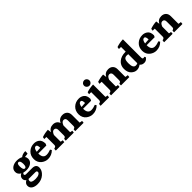

<svg xmlns="http://www.w3.org/2000/svg" viewBox="390 -2492 4425 4425"><g transform="rotate(-45 2603.0 -279.0)"><path d="M212 -377Q212 -257 267 -257Q315 -257 314 -362Q311 -466 259 -466Q212 -466 212 -377ZM375 -26H185Q173 -26 151 -28Q134 -5 134 22Q134 88 266 88Q339 88 379.5 65Q420 42 420 12Q420 -26 375 -26ZM185 -145H383Q515 -145 515 -38Q515 57 429.5 132Q344 207 217 207Q130 207 75.5 170.5Q21 134 21 66Q21 -2 98 -45Q51 -73 51 -132Q51 -167 71 -194Q91 -221 125 -236Q47 -280 47 -357.5Q47 -435 108 -477Q169 -519 257.5 -519Q346 -519 402 -486Q458 -534 551 -534Q553 -526 553 -508.5Q553 -491 548 -455L451 -443Q477 -409 477 -362Q477 -289 416.5 -246Q356 -203 263 -203Q214 -203 173 -215Q146 -201 146 -177Q146 -163 157 -154Q168 -145 185 -145Z M806 -445Q743 -445 728 -336L806 -342L851 -344Q850 -445 806 -445ZM725 -282V-280Q725 -125 841 -125Q902 -125 980 -155L1003 -119Q918 -32 797 -32Q714 -32 641 -88Q605 -115 582.5 -161Q560 -207 560 -264Q560 -380 635 -449.5Q710 -519 818 -519Q890 -519 944 -479Q1006 -434 1006 -323Q998 -299 986 -282Z M1903 -361V-113Q1943 -102 1969 -102Q1969 -96 1969 -81.5Q1969 -67 1964 -45H1693Q1692 -53 1692 -67Q1692 -81 1697 -102Q1723 -107 1735 -119Q1747 -131 1747 -161V-341Q1747 -419 1683 -419Q1626 -419 1592 -329V-112Q1616 -102 1649 -102Q1649 -96 1649 -81.5Q1649 -67 1644 -45H1383Q1382 -53 1382 -67Q1382 -81 1387 -102Q1413 -107 1425 -119Q1437 -131 1437 -161V-341Q1437 -380 1419 -399.5Q1401 -419 1372 -419Q1314 -419 1282 -329V-112Q1306 -102 1338 -102Q1338 -96 1338 -82Q1338 -68 1334 -45H1059Q1059 -53 1059 -68.5Q1059 -84 1064 -102Q1095 -107 1111 -119.5Q1127 -132 1127 -161V-419Q1112 -421 1094.5 -421Q1077 -421 1060 -420Q1062 -455 1069 -475Q1160 -508 1268 -514Q1277 -465 1280 -424Q1328 -519 1437 -519Q1492 -519 1531.5 -492Q1571 -465 1585 -415Q1633 -519 1747 -519Q1817 -519 1860 -477Q1903 -435 1903 -361Z M2266 -445Q2203 -445 2188 -336L2266 -342L2311 -344Q2310 -445 2266 -445ZM2185 -282V-280Q2185 -125 2301 -125Q2362 -125 2440 -155L2463 -119Q2378 -32 2257 -32Q2174 -32 2101 -88Q2065 -115 2042.5 -161Q2020 -207 2020 -264Q2020 -380 2095 -449.5Q2170 -519 2278 -519Q2350 -519 2404 -479Q2466 -434 2466 -323Q2458 -299 2446 -282Z M2751 -641.5Q2751 -605 2726 -579.5Q2701 -554 2664.5 -554Q2628 -554 2602 -579.5Q2576 -605 2576 -641.5Q2576 -678 2602 -703.5Q2628 -729 2664.5 -729Q2701 -729 2726 -703.5Q2751 -678 2751 -641.5ZM2798 -102Q2798 -96 2798 -82Q2798 -68 2794 -45H2519Q2519 -53 2519 -68.5Q2519 -84 2524 -102Q2555 -107 2571 -119.5Q2587 -132 2587 -161V-420Q2572 -422 2554.5 -422Q2537 -422 2520 -421Q2522 -456 2529 -477Q2626 -510 2742 -515V-112Q2766 -102 2798 -102Z M3392 -361V-113Q3433 -102 3459 -102Q3459 -96 3459 -81.5Q3459 -67 3454 -45H3183Q3182 -53 3182 -67Q3182 -81 3187 -102Q3213 -107 3225 -119Q3237 -131 3237 -161V-341Q3237 -380 3219 -399.5Q3201 -419 3172 -419Q3114 -419 3082 -329V-112Q3106 -102 3138 -102Q3138 -96 3138 -82Q3138 -68 3134 -45H2859Q2859 -53 2859 -68.5Q2859 -84 2864 -102Q2895 -107 2911 -119.5Q2927 -132 2927 -161V-419Q2912 -421 2894.5 -421Q2877 -421 2860 -420Q2862 -455 2869 -475Q2960 -508 3068 -514Q3077 -465 3080 -424Q3128 -519 3237 -519Q3307 -519 3349.5 -477Q3392 -435 3392 -361Z M3766 -440Q3711 -440 3687.5 -406Q3664 -372 3664 -280Q3664 -126 3753 -126Q3785 -126 3810 -141V-436Q3791 -440 3766 -440ZM3931 -32Q3859 -32 3824 -81Q3765 -34 3693.5 -34Q3622 -34 3560.5 -93.5Q3499 -153 3499 -267.5Q3499 -382 3581 -450.5Q3663 -519 3795 -519H3810V-670Q3799 -672 3780.5 -672Q3762 -672 3743 -671Q3745 -707 3752 -727Q3850 -761 3965 -765V-173Q3965 -124 3995 -124Q4000 -124 4032 -130L4047 -96Q4028 -75 4015 -63Q3981 -32 3931 -32Z M4337 -445Q4274 -445 4259 -336L4337 -342L4382 -344Q4381 -445 4337 -445ZM4256 -282V-280Q4256 -125 4372 -125Q4433 -125 4511 -155L4534 -119Q4449 -32 4328 -32Q4245 -32 4172 -88Q4136 -115 4113.5 -161Q4091 -207 4091 -264Q4091 -380 4166 -449.5Q4241 -519 4349 -519Q4421 -519 4475 -479Q4537 -434 4537 -323Q4529 -299 4517 -282Z M5123 -361V-113Q5164 -102 5190 -102Q5190 -96 5190 -81.5Q5190 -67 5185 -45H4914Q4913 -53 4913 -67Q4913 -81 4918 -102Q4944 -107 4956 -119Q4968 -131 4968 -161V-341Q4968 -380 4950 -399.5Q4932 -419 4903 -419Q4845 -419 4813 -329V-112Q4837 -102 4869 -102Q4869 -96 4869 -82Q4869 -68 4865 -45H4590Q4590 -53 4590 -68.5Q4590 -84 4595 -102Q4626 -107 4642 -119.5Q4658 -132 4658 -161V-419Q4643 -421 4625.5 -421Q4608 -421 4591 -420Q4593 -455 4600 -475Q4691 -508 4799 -514Q4808 -465 4811 -424Q4859 -519 4968 -519Q5038 -519 5080.5 -477Q5123 -435 5123 -361Z"/></g></svg>

Font: Halant
Style: Bold
Weight: 700
Designer: Hitesh Malaviya (Devanagari), Satya Rajpurohit (Latin)
Foundry: Indian Type Foundry
Version: Version 1.101;PS 1.0;hotconv 1.0.78;makeotf.lib2.5.61930; tt